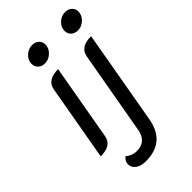

<svg xmlns="http://www.w3.org/2000/svg" viewBox="-275 -792 1083 1083"><g transform="rotate(-45 267.0 -250.0)"><path d="M138 -636Q138 -665 161.5 -687Q185 -709 216 -709Q240 -709 255.5 -694.5Q271 -680 271 -658Q271 -629 247.5 -606.5Q224 -584 194 -584Q169 -584 153.5 -598.5Q138 -613 138 -636ZM401 -636Q401 -665 424.5 -687Q448 -709 479 -709Q503 -709 518.5 -694.5Q534 -680 534 -658Q534 -629 510.5 -606.5Q487 -584 457 -584Q432 -584 416.5 -598.5Q401 -613 401 -636ZM125 -445Q136 -509 223 -509L143 -55Q137 -22 113 -6.5Q89 9 45 9ZM122 150Q122 124 145 107Q156 118 173.5 125Q191 132 212 132Q286 132 300 52L388 -445Q399 -509 486 -509L387 55Q360 209 206 209Q167 209 144.5 192Q122 175 122 150Z"/></g></svg>

Font: K2D
Style: Italic
Weight: 400
Italic angle: -10°
Designer: Katatrad Aksorn Co.,Ltd.
Foundry: Cadson Demak Co.,Ltd.
Version: Version 1.000; ttfautohint (v1.6)